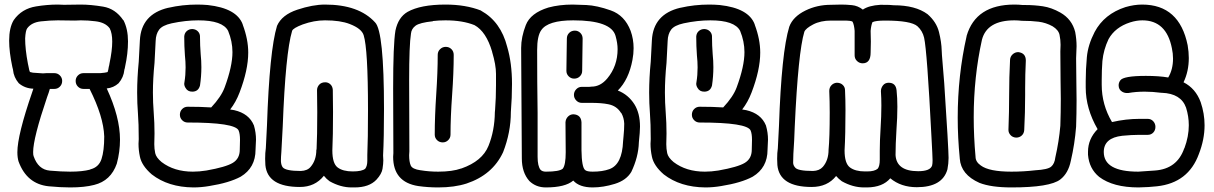

<svg xmlns="http://www.w3.org/2000/svg" viewBox="-20 -820 5310 840"><path d="M287 -69Q341 -69 374 -78Q375 -78 375 -79Q412 -88 424 -124Q436 -160 436 -223Q433 -310 372 -431H345Q331 -431 321 -441Q311 -451 311 -466Q311 -480 321 -490Q331 -500 345 -500H419Q442 -502 448 -504L451 -505Q454 -514 456 -528Q458 -534 459 -542Q471 -599 471 -638Q471 -675 460 -696Q441 -722 397 -727Q366 -731 334 -731L308 -730L233 -731Q200 -731 159 -726.5Q118 -722 99 -696Q92 -687 90 -652Q90 -605 102 -542L105 -528Q108 -510 111 -505L124 -502L168 -499Q176 -499 183 -500H218Q232 -500 242 -490Q252 -480 252 -466Q252 -451 242 -441Q232 -431 218 -431H198Q194 -416 186 -395Q125 -215 125 -155Q125 -141 127 -137Q147 -78 198 -73.5Q249 -69 287 -69ZM287 0Q245 0 193 -5Q97 -15 61 -114Q56 -131 56 -154Q56 -229 121 -417Q123 -425 126 -432Q89 -433 62 -456Q40 -482 37 -514V-515L34 -527Q20 -593 20 -642Q20 -699 40 -732Q75 -782 138 -792Q186 -800 233 -800L260 -799L333 -800Q377 -800 431 -791Q485 -782 519 -732H520Q540 -693 540 -639Q540 -586 527 -527Q526 -520 524 -515V-514Q521 -482 499 -456Q477 -436 447 -433Q505 -308 505 -209Q505 -156 491 -104Q465 -29 392 -11Q350 0 287 0Z M821 -419Q801 -419 792 -435Q786 -444 786 -454L787 -461Q792 -491 792 -525Q792 -550 789 -578Q786 -618 786 -660Q787 -675 797 -684Q807 -693 822 -693Q837 -692 846 -682.5Q855 -673 855 -660V-657Q855 -622 858 -583Q861 -554 861 -526Q861 -486 855 -446Q848 -419 821 -419ZM826 0Q716 -1 644 -57Q600 -95 592 -135Q586 -163 586 -191L587 -211Q587 -280 583.5 -324Q580 -368 580 -415Q580 -479 587 -550L592 -644Q598 -758 716 -786H717Q778 -800 842 -800Q865 -800 889 -798Q1016 -784 1042 -713V-712Q1066 -648 1066 -590Q1066 -514 1028 -415Q1012 -373 987 -341L1005 -338Q1070 -323 1091 -271Q1100 -240 1100 -209L1098 -165Q1098 -86 1033 -47Q983 -20 895 -6Q860 0 826 0ZM824 -69Q852 -69 883 -74Q968 -89 998.5 -107.5Q1029 -126 1029 -165L1030 -208Q1030 -235 1024 -249Q1009 -284 801 -284Q787 -284 777 -294Q767 -304 767 -318Q767 -333 777 -343Q787 -353 801 -353Q859 -353 904 -350Q948 -397 963 -438Q997 -530 997 -592Q997 -639 978 -685Q954 -731 848 -731Q792 -731 731 -718Q690 -709 676 -690Q662 -671 661 -641L656 -545Q649 -475 649 -415Q649 -372 652.5 -327.5Q656 -283 656 -236L655 -189Q655 -169 659 -150Q663 -131 687 -111Q742 -69 824 -69Z M1402 -731Q1354 -731 1304 -713Q1262 -697 1258 -685Q1229 -588 1217 -268L1211 -156Q1209 -133 1209 -115Q1210 -97 1217 -88Q1230 -72 1296 -72Q1325 -73 1339 -90Q1364 -119 1364 -165L1365 -166Q1368 -224 1368 -330Q1368 -380 1367 -425Q1367 -439 1376.5 -449.5Q1386 -460 1403 -460Q1416 -460 1425.5 -451Q1435 -442 1436 -427Q1437 -380 1437 -330Q1437 -225 1434 -162Q1434 -105 1457 -87.5Q1480 -70 1523 -70Q1564 -70 1578 -82Q1587 -94 1587 -117V-142Q1590 -210 1590 -338Q1590 -606 1571 -666Q1562 -695 1510 -715Q1469 -731 1402 -731ZM1402 -800Q1550 -800 1621 -722Q1660 -683 1660 -342Q1660 -218 1656 -140L1657 -118Q1657 -104 1653.5 -81.5Q1650 -59 1627 -34Q1595 0 1531 0H1518Q1470 0 1422 -27Q1408 -37 1397 -51Q1358 -2 1292 -2Q1150 -2 1141 -98L1140 -125Q1140 -152 1143 -172L1148 -271Q1159 -599 1192 -707Q1213 -755 1280.5 -777.5Q1348 -800 1402 -800Z M1917 -197Q1902 -197 1892 -207Q1882 -217 1882 -231Q1882 -310 1888.5 -407.5Q1895 -505 1895 -580Q1895 -595 1905.5 -605Q1916 -615 1930 -615Q1945 -615 1955 -605Q1965 -595 1965 -580Q1965 -502 1958 -404.5Q1951 -307 1951 -231Q1951 -217 1941 -207Q1931 -197 1917 -197ZM1897 0Q1852 0 1810 -6Q1700 -23 1700 -134L1701 -150L1700 -433Q1700 -626 1710 -686Q1722 -744 1763 -768Q1820 -800 1929 -800Q2017 -800 2084 -774L2085 -773Q2171 -725 2199 -615Q2220 -544 2220 -453Q2220 -392 2215 -330Q2215 -241 2181 -154Q2135 -55 2021 -17Q1968 0 1897 0ZM1897 -69Q1959 -69 1998 -83H1999Q2090 -115 2117 -181.5Q2144 -248 2145 -329L2146 -340Q2150 -391 2150 -447V-497Q2150 -536 2133 -593V-594Q2107 -682 2056 -710Q2004 -731 1929 -731Q1900 -731 1874 -728V-727Q1816 -721 1798 -707.5Q1780 -694 1778 -673Q1770 -623 1770 -469L1771 -158L1770 -141Q1770 -112 1777 -96Q1784 -80 1820 -75H1821Q1857 -69 1897 -69Z M2573 0Q2515 0 2488 -30Q2453 0 2368 0Q2325 0 2296 -28Q2263 -65 2263 -127L2260 -610Q2260 -658 2280.5 -710.5Q2301 -763 2379 -787Q2427 -800 2485 -800Q2500 -800 2545.5 -798Q2591 -796 2652 -774.5Q2713 -753 2739 -685Q2752 -649 2752 -609Q2752 -584 2747 -558Q2731 -472 2683 -424Q2729 -406 2756 -363Q2780 -324 2780 -266Q2780 -244 2775 -197V-196Q2773 -133 2742 -68Q2720 -31 2669.5 -15.5Q2619 0 2573 0ZM2573 -69Q2616 -69 2646 -80Q2702 -100 2706 -202L2708 -224Q2711 -253 2711 -279Q2710 -305 2698 -326H2697Q2678 -357 2641 -364Q2612 -370 2565 -370H2525Q2511 -370 2501 -380.5Q2491 -391 2491 -405Q2491 -419 2501 -429.5Q2511 -440 2525 -440H2558L2568 -441Q2607 -441 2637 -477Q2682 -531 2682 -605Q2682 -631 2673 -663Q2654 -731 2488 -731Q2377 -731 2348 -688Q2330 -663 2330 -601Q2330 -460 2332 -326V-134Q2332 -93 2345 -77Q2353 -69 2368 -69Q2427 -69 2442 -82Q2455 -98 2455 -154L2454 -285Q2455 -300 2465 -310Q2475 -320 2489 -320Q2522 -318 2524 -285V-163Q2525 -88 2540 -76Q2548 -69 2573 -69ZM2492 -476Q2478 -476 2468 -486Q2458 -496 2458 -510Q2458 -551 2459 -583.5Q2460 -616 2460 -651Q2460 -666 2470 -676Q2480 -686 2495 -686Q2509 -686 2519 -676Q2529 -666 2529 -651Q2529 -614 2528 -582Q2527 -550 2527 -510Q2527 -496 2517 -486Q2507 -476 2492 -476Z M3061 -419Q3041 -419 3032 -435Q3026 -444 3026 -454L3027 -461Q3032 -491 3032 -525Q3032 -550 3029 -578Q3026 -618 3026 -660Q3027 -675 3037 -684Q3047 -693 3062 -693Q3077 -692 3086 -682.5Q3095 -673 3095 -660V-657Q3095 -622 3098 -583Q3101 -554 3101 -526Q3101 -486 3095 -446Q3088 -419 3061 -419ZM3066 0Q2956 -1 2884 -57Q2840 -95 2832 -135Q2826 -163 2826 -191L2827 -211Q2827 -280 2823.5 -324Q2820 -368 2820 -415Q2820 -479 2827 -550L2832 -644Q2838 -758 2956 -786H2957Q3018 -800 3082 -800Q3105 -800 3129 -798Q3256 -784 3282 -713V-712Q3306 -648 3306 -590Q3306 -514 3268 -415Q3252 -373 3227 -341L3245 -338Q3310 -323 3331 -271Q3340 -240 3340 -209L3338 -165Q3338 -86 3273 -47Q3223 -20 3135 -6Q3100 0 3066 0ZM3064 -69Q3092 -69 3123 -74Q3208 -89 3238.5 -107.5Q3269 -126 3269 -165L3270 -208Q3270 -235 3264 -249Q3249 -284 3041 -284Q3027 -284 3017 -294Q3007 -304 3007 -318Q3007 -333 3017 -343Q3027 -353 3041 -353Q3099 -353 3144 -350Q3188 -397 3203 -438Q3237 -530 3237 -592Q3237 -639 3218 -685Q3194 -731 3088 -731Q3032 -731 2971 -718Q2930 -709 2916 -690Q2902 -671 2901 -641L2896 -545Q2889 -475 2889 -415Q2889 -372 2892.5 -327.5Q2896 -283 2896 -236L2895 -189Q2895 -169 2899 -150Q2903 -131 2927 -111Q2982 -69 3064 -69Z M3774 0H3760Q3711 0 3663 -27Q3649 -37 3638 -50Q3600 -2 3531 -2Q3390 -2 3381 -98L3380 -125Q3380 -152 3383 -171L3388 -269Q3399 -592 3433 -703Q3449 -747 3504 -774Q3555 -799 3615 -799L3661 -800Q3682 -800 3707.5 -797.5Q3733 -795 3755 -778Q3781 -796 3832 -799Q3880 -799 3890 -797Q3985 -797 4038 -758Q4077 -724 4088 -680Q4099 -636 4100 -598L4101 -579Q4105 -537 4111 -456Q4130 -168 4130 -129Q4130 -105 4125 -79Q4103 -1 3991 -1Q3922 -1 3875 -40Q3842 -1 3774 0ZM3774 -70Q3806 -70 3820 -82Q3829 -93 3829 -121V-160Q3829 -203 3832.5 -257.5Q3836 -312 3836 -358Q3836 -391 3834 -421Q3834 -435 3843 -446.5Q3852 -458 3868 -458Q3899 -458 3902.5 -425Q3906 -392 3906 -353Q3906 -306 3902 -252Q3898 -187 3898 -142Q3902 -71 3997 -71Q4050 -71 4058 -96Q4060 -104 4060 -119Q4060 -134 4055 -224Q4036 -597 4023 -655Q4016 -685 3994 -705Q3966 -730 3852 -730Q3811 -730 3797 -723Q3791 -709 3789 -685Q3790 -667 3790 -638Q3790 -609 3789 -590Q3789 -543 3754 -543Q3740 -543 3729.5 -553Q3719 -563 3719 -578V-685Q3717 -711 3710 -725Q3705 -730 3671 -730H3616Q3570 -730 3537.5 -713Q3505 -696 3499 -681Q3472 -592 3457 -266Q3455 -204 3451 -147L3450 -109Q3450 -97 3458 -88Q3468 -72 3537 -72Q3565 -73 3580 -90Q3605 -119 3605 -165Q3610 -216 3610 -328Q3610 -377 3608 -422Q3608 -437 3617.5 -447Q3627 -457 3641 -458Q3657 -458 3667 -448.5Q3677 -439 3677 -425Q3679 -383 3679 -338Q3679 -233 3675 -162Q3675 -105 3698.5 -87.5Q3722 -70 3764 -70Z M4426 -218H4425Q4410 -219 4401 -229Q4392 -239 4392 -251V-254Q4395 -330 4395 -405.5Q4395 -481 4399 -559Q4400 -573 4410.5 -582.5Q4421 -592 4435 -592Q4468 -588 4468 -555Q4465 -494 4465 -434V-404Q4465 -328 4461 -251Q4460 -236 4450 -227Q4440 -218 4426 -218ZM4405 0Q4316 0 4265 -20Q4184 -56 4179 -126V-127Q4170 -218 4170 -305Q4170 -490 4209 -662V-663Q4249 -800 4418 -800Q4436 -800 4455 -798H4468Q4505 -798 4542.5 -792.5Q4580 -787 4619 -765Q4670 -736 4684 -680Q4690 -648 4690 -618L4688 -565Q4688 -515 4689 -466Q4690 -424 4690 -381Q4690 -324 4688 -266Q4682 -190 4665 -117Q4654 -62 4619 -35Q4574 0 4405 0ZM4405 -69Q4458 -69 4509 -75Q4564 -78 4579 -91Q4594 -104 4597 -131Q4613 -201 4619 -270Q4621 -329 4621 -387L4620 -465Q4619 -514 4619 -595L4620 -624Q4620 -646 4615.5 -667.5Q4611 -689 4585 -705Q4556 -721 4524 -725Q4492 -729 4451 -729Q4433 -731 4418 -731Q4298 -731 4276 -646Q4240 -483 4240 -307Q4240 -222 4248 -134Q4248 -112 4271 -96Q4307 -69 4405 -69Z M4961 0Q4850 0 4789 -46Q4745 -82 4740 -143V-156Q4740 -212 4782 -255Q4730 -345 4730 -437V-465Q4730 -516 4735 -570Q4740 -624 4769 -680Q4811 -759 4904 -789Q4942 -800 4977 -800Q5140 -800 5176 -622Q5181 -593 5181 -566Q5181 -508 5158 -460Q5211 -433 5233 -373Q5250 -323 5250 -272Q5250 -210 5225 -146Q5179 -20 5042 -5Q5008 -1 4961 0ZM4960 -69 5033 -74Q5130 -81 5161 -171L5162 -172Q5181 -223 5181 -272Q5181 -311 5169 -349Q5147 -411 5063 -414H5061Q5022 -419 4988 -419Q4949 -419 4916 -413H4910Q4899 -413 4889 -419Q4874 -428 4874 -447Q4874 -458 4881 -468Q4894 -488 4993 -488Q5051 -488 5091 -481Q5112 -516 5112 -564Q5112 -586 5107 -609Q5083 -731 4978 -731Q4952 -731 4924 -722Q4859 -701 4830 -649Q4808 -603 4803 -553Q4800 -513 4800 -470V-449Q4800 -362 4845 -286Q4906 -300 4965 -300H5001Q5016 -300 5025.5 -289.5Q5035 -279 5035 -265Q5035 -250 5025.5 -240Q5016 -230 5001 -230H4962Q4931 -230 4890 -226Q4809 -217 4809 -155Q4809 -69 4960 -69Z"/></svg>

Font: Bubblez Graffiti
Style: Regular
Weight: 400
Designer: GGBotNet
Foundry: GGBotNet
Version: 1.00